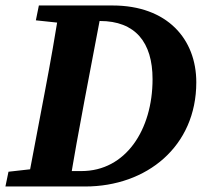

<svg xmlns="http://www.w3.org/2000/svg" viewBox="-42 -677 752 697"><path d="M-22.3 0H131.2L144 -68.6H122.3L-11.2 -53.6L-22.3 0ZM55.5 0H209.2C226 -103 244.7 -207 264.4 -310.7L330.2 -657.1H175.8C159.1 -554.1 141.1 -450.1 121.4 -347.1L55.5 0ZM88.2 -603.2 229.3 -588.2H241.4L255.3 -657.1H99.1L88.2 -603.2ZM137.6 0H267C490.8 0 670.6 -145.5 670.6 -378.2C670.6 -534.9 565.6 -657.1 366.4 -657.1H262.5L251.3 -600.8H320.6C449 -600.8 511.8 -523.7 511.8 -389.7C511.8 -205.2 414 -56 253.8 -56H148.8L137.6 0Z"/></svg>

Font: Source Serif 4 Variable
Style: Italic
Weight: 400
Italic angle: -12°
Designer: Frank Grießhammer
Foundry: Adobe Systems Incorporated
Version: Version 4.004;hotconv 1.0.116;makeotfexe 2.5.65601